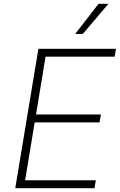

<svg xmlns="http://www.w3.org/2000/svg" viewBox="-20 -982 628 1002"><path d="M59.7 0 180.4 -727.3H585.2L578.1 -686.1H217.7L168 -384.6H506.7L499.6 -343.4H160.9L111.2 -41.2H480.1L473 0ZM372.5 -805 494.3 -962H545.8L412.3 -805Z"/></svg>

Font: Inter UI Extra Light
Style: Italic
Weight: 200
Italic angle: -9.39999°
Designer: Rasmus Andersson
Foundry: rsms
Version: 3.2;8d6f07862